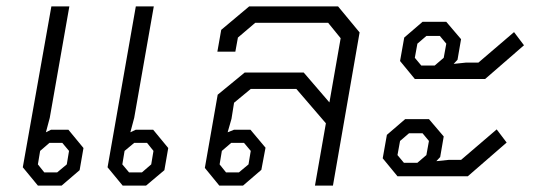

<svg xmlns="http://www.w3.org/2000/svg" viewBox="-20 -578 1661 598"><path d="M51 -57 140 -558H196L135 -211L123 -166L139 -174H193L240 -117L228 -48L172 0H98ZM315 -57 403 -558H459L398 -211L386 -166L403 -174H457L504 -117L492 -48L435 0H362ZM158 -41 188 -66 195 -108 174 -133H134L105 -108L98 -66L118 -41ZM422 -41 451 -66 458 -108 438 -133H398L368 -108L361 -66L382 -41Z M618 -55 658 -283 742 -352H926L1006 -259L1041 -459L1002 -507H775L721 -461L713 -417H657L669 -485L756 -558H1033L1100 -477L1017 0H961L995 -194L903 -301H761L709 -258L701 -208L689 -166L709 -174H760L807 -118L794 -49L737 0H663ZM724 -41 754 -66 761 -108 740 -133H700L671 -108L664 -66L684 -41Z M1226 -388 1239 -461 1296 -510H1370L1416 -456L1405 -392L1393 -379L1431 -383H1470L1581 -478L1612 -437L1491 -332H1272ZM1334 -374 1362 -398 1370 -442 1350 -466H1308L1280 -442L1272 -398L1292 -374ZM1172 -85 1185 -158 1242 -207H1316L1362 -153L1351 -89L1339 -76L1377 -80H1416L1527 -175L1558 -134L1437 -29H1218ZM1280 -71 1308 -95 1316 -139 1296 -163H1254L1226 -139L1218 -95L1238 -71Z"/></svg>

Font: Chakra Petch Light
Style: Italic
Weight: 300
Italic angle: -10°
Designer: Katatrad Aksorn Co.,Ltd.
Foundry: Cadson Demak Co.,Ltd.
Version: Version 1.000; ttfautohint (v1.6)